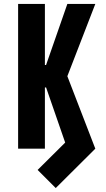

<svg xmlns="http://www.w3.org/2000/svg" viewBox="-20 -755 540 975"><path d="M263 200 171 108 311 -31 214 -311H208V0H72V-735H208V-425H214L322 -735H464L322 -368L464 0Z"/></svg>

Font: Iosevka SS18 Heavy
Style: Regular
Weight: 900
Monospace: yes
Designer: Belleve Invis
Foundry: Belleve Invis
Version: Version 25.1.1; ttfautohint (v1.8.4)